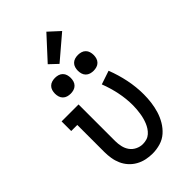

<svg xmlns="http://www.w3.org/2000/svg" viewBox="-293 -1083 1185 1185"><g transform="rotate(-45 300.0 -490.0)"><path d="M296 8Q268 8 240 2Q212 -4 187 -18Q162 -32 143 -53Q124 -74 112.5 -100Q101 -126 96.5 -154Q92 -182 92 -210V-446H39V-530H187V-210Q187 -186 192.5 -161.5Q198 -137 212 -117.5Q226 -98 248.5 -87Q271 -76 295 -76Q313 -76 329.5 -81Q346 -86 359 -97.5Q372 -109 381.5 -123.5Q391 -138 397.5 -154Q404 -170 408.5 -187Q413 -204 415.5 -221Q418 -238 419.5 -255Q421 -272 421 -289Q421 -347 409 -404.5Q397 -462 376 -516L465 -546Q489 -485 502.5 -420Q516 -355 516 -289Q516 -254 511.5 -219.5Q507 -185 497 -152Q487 -119 469 -88.5Q451 -58 425 -35Q399 -12 365 -2Q331 8 296 8ZM400 -611Q386 -611 372.5 -615Q359 -619 349 -629Q339 -639 335 -652.5Q331 -666 331 -680Q331 -694 335 -707.5Q339 -721 349 -731Q359 -741 372.5 -745Q386 -749 400 -749Q414 -749 427.5 -745Q441 -741 451 -731Q461 -721 465 -707.5Q469 -694 469 -680Q469 -666 465 -652.5Q461 -639 451 -629Q441 -619 427.5 -615Q414 -611 400 -611ZM200 -611Q186 -611 172.5 -615Q159 -619 149 -629Q139 -639 135 -652.5Q131 -666 131 -680Q131 -694 135 -707.5Q139 -721 149 -731Q159 -741 172.5 -745Q186 -749 200 -749Q214 -749 227.5 -745Q241 -741 251 -731Q261 -721 265 -707.5Q269 -694 269 -680Q269 -666 265 -652.5Q261 -639 251 -629Q241 -619 227.5 -615Q214 -611 200 -611ZM281 -790 228 -840 364 -988 436 -922Z"/></g></svg>

Font: Iosevka Curly Slab MdEx
Style: Regular
Weight: 500
Width: 7
Monospace: yes
Designer: Belleve Invis
Foundry: Belleve Invis
Version: Version 11.1.0; ttfautohint (v1.8.3)